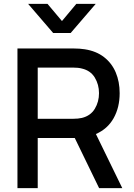

<svg xmlns="http://www.w3.org/2000/svg" viewBox="-20 -970 690 990"><path d="M344.5 -800H254L125 -950H225L299.5 -861.5L373.5 -950H473.5ZM491 0 365.5 -258.5H174.5V0H70V-720H361Q391 -720 416.5 -716Q475.5 -707 516 -675.8Q556.5 -644.5 576.8 -596.5Q597 -548.5 597 -489.5Q597 -416 565.8 -360.5Q534.5 -305 474.5 -279L610.5 0ZM357 -357.5Q383 -357.5 402.5 -362Q447 -373 468.8 -409Q490.5 -445 490.5 -489.5Q490.5 -534 468.8 -570Q447 -606 402.5 -616.5Q384 -621.5 357 -621.5H174.5V-357.5Z"/></svg>

Font: Manrope KiralyPet SmBd KiralyPet
Style: Regular
Weight: 600
Designer: Mikhail Sharanda
Foundry: Mikhail Sharanda
Version: Version 4.502